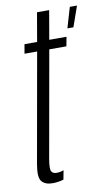

<svg xmlns="http://www.w3.org/2000/svg" viewBox="-84 -766 477 817"><g transform="rotate(-10 154.5 -358.0)"><path d="M252 -632.5H278L309 -721H278ZM76 5.5Q100 5.5 123.5 -1.5L131 -41Q115.5 -35 100.5 -35Q84 -35 78 -46.2Q72 -57.5 79 -98.5L160.5 -558H234.5L242 -598H167.5L189 -722.5H136.5L115 -598H60.5L53.5 -558H108L24 -84.5Q14.5 -29.5 29.5 -12Q44.5 5.5 76 5.5Z"/></g></svg>

Font: Anybody ExtraCondensed Light
Style: Italic
Weight: 300
Width: 2
Italic angle: -10°
Version: Version 1.113;gftools[0.9.25]